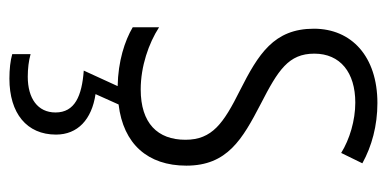

<svg xmlns="http://www.w3.org/2000/svg" viewBox="-227 -355 822 408"><g transform="rotate(90 184.0 -151.0)"><path d="M266 141C266 95 234 65 180 57L202 8C286 -2 332 -54 332 -136C332 -223 276 -255 201 -294C129 -331 94 -353 94 -408C94 -463 134 -495 198 -495C236 -495 276 -483 305 -465L327 -510C291 -530 247 -542 199 -542C100 -542 41 -487 41 -407C41 -322 95 -289 172 -250C242 -215 277 -191 277 -134C277 -75 242 -39 170 -39C121 -39 72 -56 38 -78V-22C67 -5 110 9 163 10L130 82C184 86 219 101 219 142C219 180 189 201 143 201C126 201 109 199 95 195V234C109 238 127 240 147 240C221 240 266 203 266 141Z"/></g></svg>

Font: Noto Sans Kannada Condensed Light
Style: Regular
Weight: 300
Width: 3
Designer: Jelle Bosma - Monotype Design Team
Foundry: Monotype Imaging Inc.
Version: Version 2.005